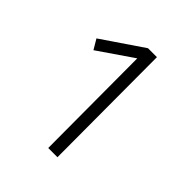

<svg xmlns="http://www.w3.org/2000/svg" viewBox="-184 -779 898 898"><g transform="rotate(45 265.0 -330.0)"><path d="M279 -660H338L340 0H279L277 -591L105 -473L76 -522Z"/></g></svg>

Font: Panefresco 250wt
Style: Regular
Weight: 300
Version: Version 1.000